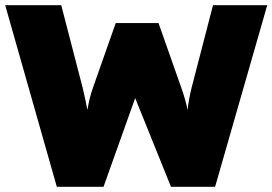

<svg xmlns="http://www.w3.org/2000/svg" viewBox="-30 -720 1050 740"><path d="M189 0 -10 -700H206L288 -384Q294 -360 298.5 -338Q303 -316 307 -296Q310 -315 315 -337Q320 -359 329 -384L416 -631H581L668 -384Q685 -337 693 -296Q695 -316 699 -338Q703 -360 709 -384L791 -700H1000L799 0H629L491 -342L369 0Z"/></svg>

Font: Lexend Black
Style: Regular
Weight: 900
Designer: Bonnie Shaver-Troup, Thomas Jockin
Foundry: Lexend
Version: Version 1.007; ttfautohint (v1.8.3)